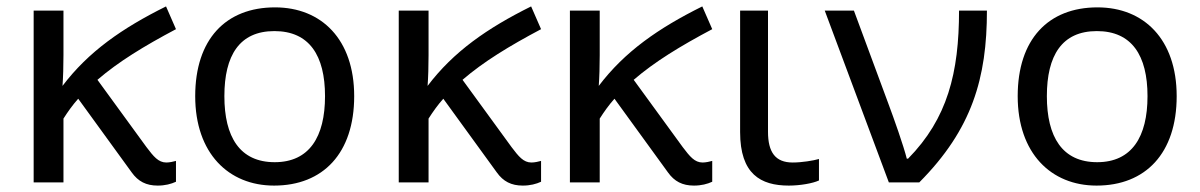

<svg xmlns="http://www.w3.org/2000/svg" viewBox="-20 -569 3745 599"><path d="M529 -478 498 -549C361 -481 256 -408 175 -301C177 -328 178 -363 178 -397V-536H85V0H178V-199C192 -221 207 -242 224 -261L391 -31C411 -3 436 10 472 10C495 10 514 5 529 -2V-67C522 -65 509 -62 499 -62C474 -62 459 -81 437 -110L284 -320C349 -376 429 -425 529 -478Z M835 10C988 10 1085 -91 1085 -269C1085 -446 983 -546 838 -546C684 -546 589 -446 589 -269C589 -91 693 10 835 10ZM837 -63C728 -63 680 -142 680 -269C680 -396 727 -472 836 -472C945 -472 994 -396 994 -269C994 -142 945 -63 837 -63Z M1668 -478 1637 -549C1500 -481 1395 -408 1314 -301C1316 -328 1317 -363 1317 -397V-536H1224V0H1317V-199C1331 -221 1346 -242 1363 -261L1530 -31C1550 -3 1575 10 1611 10C1634 10 1653 5 1668 -2V-67C1661 -65 1648 -62 1638 -62C1613 -62 1598 -81 1576 -110L1423 -320C1488 -376 1568 -425 1668 -478Z M2202 -478 2171 -549C2034 -481 1929 -408 1848 -301C1850 -328 1851 -363 1851 -397V-536H1758V0H1851V-199C1865 -221 1880 -242 1897 -261L2064 -31C2084 -3 2109 10 2145 10C2168 10 2187 5 2202 -2V-67C2195 -65 2182 -62 2172 -62C2147 -62 2132 -81 2110 -110L1957 -320C2022 -376 2102 -425 2202 -478Z M2441 10C2476 10 2516 3 2535 -6V-73C2518 -68 2482 -62 2453 -62C2399 -62 2376 -94 2376 -158V-536H2289V-157C2289 -26 2353 10 2441 10Z M2753 0H2848C3013 -166 3059 -326 3059 -536H2972C2972 -342 2936 -199 2813 -74H2809C2799 -114 2769 -199 2751 -247L2644 -536H2553Z M3401 10C3554 10 3651 -91 3651 -269C3651 -446 3549 -546 3404 -546C3250 -546 3155 -446 3155 -269C3155 -91 3259 10 3401 10ZM3403 -63C3294 -63 3246 -142 3246 -269C3246 -396 3293 -472 3402 -472C3511 -472 3560 -396 3560 -269C3560 -142 3511 -63 3403 -63Z"/></svg>

Font: Noto Sans Math
Style: Regular
Weight: 400
Designer: Monotype Design Team, Delve Withrington, Jeff Kellem
Foundry: Monotype Imaging Inc., Delve Fonts LLC
Version: Version 3.000